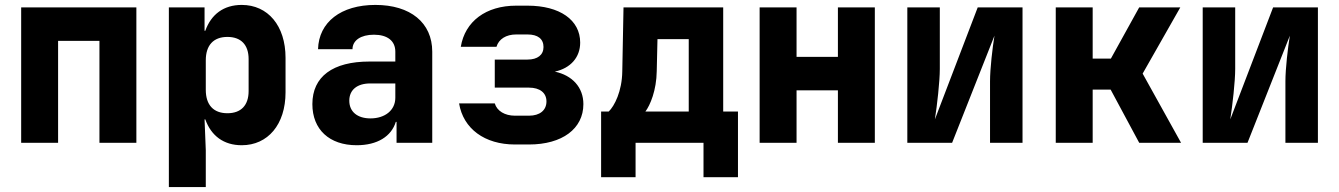

<svg xmlns="http://www.w3.org/2000/svg" viewBox="-20 -580 5440 780"><path d="M216 0V-414H384V0H534V-550H66V0Z M962 -560C889 -560 838 -522 814 -455H811V-550H666V180H816V30L811 -95H814C838 -28 889 10 962 10C1068 10 1140 -74 1140 -205V-345C1140 -476 1068 -560 962 -560ZM990 -210C990 -152 959 -120 904 -120C847 -120 816 -154 816 -215V-335C816 -396 847 -430 904 -430C959 -430 990 -398 990 -340Z M1505 -560C1365 -560 1275 -490 1272 -380H1412C1412 -416 1446 -439 1499 -439C1554 -439 1586 -414 1586 -370V-330H1481C1332 -330 1249 -269 1249 -157C1249 -54 1318 10 1429 10C1513 10 1570 -26 1588 -85H1591V0H1736V-370C1736 -488 1647 -560 1505 -560ZM1485 -99C1432 -99 1399 -126 1399 -171C1399 -215 1431 -241 1484 -241H1586V-183C1586 -132 1544 -99 1485 -99Z M2234 -289C2298 -303 2337 -347 2337 -407C2337 -499 2254 -557 2123 -557H2077C1954 -557 1869 -493 1852 -390H1997C2006 -421 2036 -440 2077 -440H2123C2165 -440 2188 -422 2188 -389C2188 -357 2164 -338 2123 -338H1990V-224H2129C2173 -224 2200 -203 2200 -168C2200 -132 2173 -110 2129 -110H2072C2031 -110 1999 -129 1990 -160H1845C1862 -57 1949 7 2072 7H2129C2264 7 2350 -57 2350 -157C2350 -225 2305 -274 2234 -289Z M2562 140V0H2838V140H2978V-127H2918V-550H2513L2508 -290C2507 -209 2476 -149 2453 -127H2422V140ZM2602 -127C2621 -152 2647 -213 2648 -291L2651 -421H2778V-127Z M3216 0V-213H3384V0H3534V-550H3384V-349H3216V-550H3066V0Z M3848 0 4020 -435C4012 -386 4002 -301 4002 -250V0H4134V-550H3952L3778 -95C3787 -153 3798 -249 3798 -300V-550H3666V0Z M4419 0V-216H4492L4608 0H4778L4622 -281L4775 -550H4608L4493 -342H4419V-550H4269V0Z M5048 0 5220 -435C5212 -386 5202 -301 5202 -250V0H5334V-550H5152L4978 -95C4987 -153 4998 -249 4998 -300V-550H4866V0Z"/></svg>

Font: Tekne LDO ExtraBold
Style: Regular
Weight: 800
Monospace: yes
Designer: Alessio Laiso, Mario Rullo, Paolo Rosset
Foundry: Alessio Laiso
Version: Version 1.000;hotconv 1.0.109;makeotfexe 2.5.65596